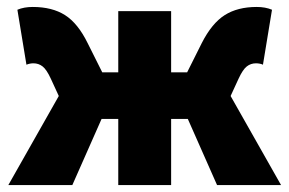

<svg xmlns="http://www.w3.org/2000/svg" viewBox="-20 -532 832 552"><path d="M4 0 149 -256 126 -306Q114 -332 102.5 -341Q91 -350 76 -350Q71 -350 66 -349Q61 -348 56 -346L30 -504Q49 -512 74 -512Q130 -512 167 -488.5Q204 -465 232 -408L274 -324H320V-500H472V-324H518L560 -408Q589 -465 626 -488.5Q663 -512 718 -512Q743 -512 762 -504L736 -346Q732 -348 726.5 -349Q721 -350 716 -350Q701 -350 689.5 -341Q678 -332 666 -306L643 -256L788 0H604L520 -190H472V0H320V-190H272L188 0Z"/></svg>

Font: Source Sans 3 Black
Style: Regular
Weight: 900
Designer: Paul D. Hunt
Foundry: Adobe
Version: Version 3.046;hotconv 1.0.118;makeotfexe 2.5.65603